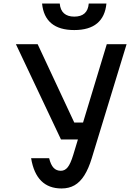

<svg xmlns="http://www.w3.org/2000/svg" viewBox="-20 -1050 790 1086"><path d="M193 -800 400 -357H508L472 -261H325L70 -800ZM584 -800H696L499 -155Q481 -96 457 -58Q433 -20 401.5 -2Q370 16 328 16Q256 16 213 -27Q170 -70 156 -155H258Q267 -118 283 -101Q299 -84 324 -84Q347 -84 363 -104Q379 -124 394 -173ZM318 -1030Q321 -993 342 -974.5Q363 -956 400 -956Q438 -956 458.5 -974.5Q479 -993 482 -1030H582Q575 -956 529.5 -918Q484 -880 400 -880Q316 -880 270.5 -918Q225 -956 218 -1030Z"/></svg>

Font: Martian Mono SemiExpanded
Style: Regular
Weight: 400
Width: 6
Monospace: yes
Designer: Roman Shamin
Foundry: Evil Martians
Version: Version 1.000